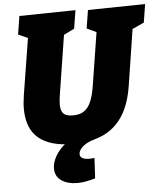

<svg xmlns="http://www.w3.org/2000/svg" viewBox="-61 -764 894 1046"><g transform="rotate(-5 386.0 -240.5)"><path d="M459 -705 772 -710 756 -610 673 -572 695 -600 645 -279Q629 -173 586 -108.5Q543 -44 475 -14.5Q407 15 315 15Q191 15 127.5 -37.5Q64 -90 64 -200Q64 -217 66 -236Q68 -255 71 -276L123 -600L139 -573L68 -605L84 -705L391 -710L375 -610L298 -572L320 -600L267 -264Q264 -247 262.5 -232Q261 -217 261 -205Q261 -171 276 -155.5Q291 -140 327 -140Q366 -140 389.5 -156.5Q413 -173 427 -206.5Q441 -240 449 -291L498 -600L517 -571L443 -605ZM321 229Q266 229 232.5 205.5Q199 182 199 139Q199 108 218.5 73Q238 38 277.5 6Q317 -26 378 -48L435 0Q395 10 370 31Q345 52 345 73Q345 89 359 96Q373 103 395 103Q402 103 409.5 102.5Q417 102 424 101L418 212Q392 220 367.5 224.5Q343 229 321 229Z"/></g></svg>

Font: Bitter Thin Black
Style: Italic
Weight: 900
Italic angle: -9°
Version: Version 3.020